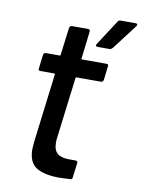

<svg xmlns="http://www.w3.org/2000/svg" viewBox="-81 -756 606 815"><g transform="rotate(10 222.5 -349.0)"><path d="M335 -430H230Q226 -430 226 -426L193 -161Q192 -154 192 -142Q192 -110 208.5 -96Q225 -82 259 -82H287Q292 -82 294.5 -79Q297 -76 296 -72L288 -10Q288 0 278 0Q246 2 233 2Q166 2 132 -19.5Q98 -41 98 -98Q98 -107 100 -127L137 -426Q137 -430 133 -430H74Q64 -430 66 -440L73 -499Q75 -509 84 -509H143Q147 -509 147 -513L162 -631Q164 -641 173 -641H243Q247 -641 249.5 -638Q252 -635 251 -631L237 -513Q236 -512 237 -510.5Q238 -509 240 -509H345Q355 -509 353 -499L346 -440Q344 -430 335 -430ZM290 -585 360 -693Q364 -700 373 -700H438Q443 -700 444.5 -696.5Q446 -693 442 -688L360 -580Q353 -573 347 -573H296Q290 -573 288 -576.5Q286 -580 290 -585Z"/></g></svg>

Font: Barlow Medium
Style: Italic
Weight: 500
Italic angle: -7°
Designer: Jeremy Tribby
Foundry: Tribby Type
Version: Version 1.408